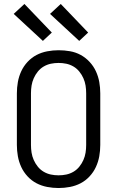

<svg xmlns="http://www.w3.org/2000/svg" viewBox="-20 -935 590 967"><path d="M275 12Q246 12 217.5 6.5Q189 1 164 -12Q139 -25 119 -46.5Q99 -68 87 -94Q75 -120 70 -148Q65 -176 65 -205V-465Q65 -494 70 -522Q75 -550 87 -576Q99 -602 119 -623.5Q139 -645 164 -658Q189 -671 217.5 -676.5Q246 -682 275 -682Q304 -682 332.5 -677Q361 -672 386 -658.5Q411 -645 431 -623.5Q451 -602 463 -576Q475 -550 480 -522Q485 -494 485 -465V-205Q485 -176 480 -148Q475 -120 463 -94Q451 -68 431 -46.5Q411 -25 386 -12Q361 1 332.5 6.5Q304 12 275 12ZM275 -52Q295 -52 314 -56Q333 -60 350 -70Q367 -80 379.5 -95.5Q392 -111 400 -129Q408 -147 411 -166Q414 -185 414 -205V-465Q414 -485 411 -504Q408 -523 400 -541Q392 -559 379.5 -574.5Q367 -590 350 -600Q333 -610 314 -614Q295 -618 275 -618Q255 -618 236 -614Q217 -610 200 -600Q183 -590 170.5 -574.5Q158 -559 150 -541Q142 -523 139 -504Q136 -485 136 -465V-205Q136 -185 139 -166Q142 -147 150 -129Q158 -111 170.5 -95.5Q183 -80 200 -70Q217 -60 236 -56Q255 -52 275 -52ZM379 -729 232 -865 286 -915 424 -771ZM196 -729 49 -865 103 -915 241 -771Z"/></svg>

Font: Lode Term
Style: Regular
Weight: 400
Monospace: yes
Designer: Belleve Invis
Foundry: Belleve Invis
Version: Version 29.2.0